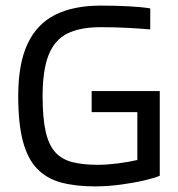

<svg xmlns="http://www.w3.org/2000/svg" viewBox="-20 -657 636 685"><path d="M470 -30V-308H550V-30ZM524 -103 550 -30Q535 -23 497.5 -14Q460 -5 412 1.5Q364 8 319 8Q249 8 197.5 -6Q146 -20 112 -55.5Q78 -91 61.5 -154Q45 -217 45 -314Q45 -430 78.5 -501Q112 -572 177.5 -604.5Q243 -637 339 -637Q392 -637 439.5 -634.5Q487 -632 516 -627V-552Q484 -555 437 -557.5Q390 -560 339 -560Q266 -560 220.5 -537.5Q175 -515 153.5 -461Q132 -407 132 -314Q132 -236 143 -187.5Q154 -139 177.5 -113.5Q201 -88 238.5 -78.5Q276 -69 329 -69Q361 -69 400.5 -74Q440 -79 474 -87Q508 -95 524 -103ZM307 -257V-332H550V-257Z"/></svg>

Font: Blinker
Style: Regular
Weight: 400
Designer: Juergen Huber
Foundry: supertype
Version: 1.017